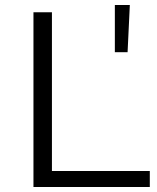

<svg xmlns="http://www.w3.org/2000/svg" viewBox="-20 -749 629 769"><path d="M440 -540V-729H500L491 -540ZM114 0V-700H188V-64H580V0Z"/></svg>

Font: Montserrat Alternates
Style: Regular
Weight: 400
Designer: Julieta Ulanovsky
Foundry: Julieta Ulanovsky
Version: Version 7.200;PS 007.200;hotconv 1.0.88;makeotf.lib2.5.64775